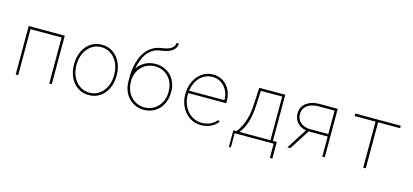

<svg xmlns="http://www.w3.org/2000/svg" viewBox="-71 -1311 4343 2019"><g transform="rotate(15 2100.5 -301.0)"><path d="M496.6 0H469.2V-501.5H130.9V0H104V-528.3H496.6Z M668.9 -274.4Q669.4 -325.2 685.1 -372.8Q700.7 -420.4 730 -457Q759.3 -493.7 802 -515.9Q844.7 -538.1 899.9 -538.1Q955.1 -538.1 997.8 -516.1Q1040.5 -494.1 1070.1 -457.5Q1099.6 -420.9 1115.2 -373.3Q1130.9 -325.7 1131.3 -274.4V-253.9Q1130.9 -203.1 1115.5 -155.5Q1100.1 -107.9 1070.8 -71.3Q1041.5 -34.7 998.8 -12.5Q956.1 9.8 900.9 9.8Q845.7 9.8 802.7 -12.2Q759.8 -34.2 730.2 -70.8Q700.7 -107.4 685.1 -155Q669.4 -202.6 668.9 -253.9ZM695.3 -253.9Q695.8 -209 709.7 -166.3Q723.6 -123.5 749.8 -90.3Q775.9 -57.1 814 -36.9Q852.1 -16.6 900.9 -16.6Q949.7 -16.6 987.3 -36.9Q1024.9 -57.1 1051 -90.6Q1077.1 -124 1090.8 -166.5Q1104.5 -209 1105 -253.9V-274.4Q1104.5 -318.8 1090.6 -361.6Q1076.7 -404.3 1050.5 -437.5Q1024.4 -470.7 986.3 -491.2Q948.2 -511.7 899.9 -511.7Q851.6 -511.7 813.7 -491.2Q775.9 -470.7 749.8 -437.5Q723.6 -404.3 709.7 -361.6Q695.8 -318.8 695.3 -274.4Z M1498.5 -489.3Q1549.3 -489.3 1591.6 -471.2Q1633.8 -453.1 1664.6 -421.6Q1695.3 -390.1 1712.6 -347.4Q1730 -304.7 1730.5 -254.9V-234.4Q1730 -184.1 1713.4 -139.6Q1696.8 -95.2 1666.7 -62Q1636.7 -28.8 1594.2 -9.5Q1551.8 9.8 1499.5 9.8Q1447.3 9.8 1404.8 -9.5Q1362.3 -28.8 1332 -62Q1301.8 -95.2 1284.9 -139.6Q1268.1 -184.1 1267.6 -234.4V-254.9V-259.3V-289.1Q1267.6 -328.6 1272.9 -369.9Q1278.3 -411.1 1289.6 -450.4Q1300.8 -489.7 1318.8 -525.4Q1336.9 -561 1363 -589.4Q1389.2 -617.7 1424.1 -637.2Q1459 -656.7 1503.9 -664.1Q1525.4 -667.5 1550.8 -672.4Q1576.2 -677.2 1598.1 -687.3Q1620.1 -697.3 1635 -714.1Q1649.9 -731 1651.4 -758.3H1677.7Q1675.8 -725.1 1659.4 -703.4Q1643.1 -681.6 1618.7 -668.2Q1594.2 -654.8 1565.2 -647.9Q1536.1 -641.1 1508.3 -637.7Q1459.5 -631.3 1423.8 -607.7Q1388.2 -584 1363.5 -549.3Q1338.9 -514.6 1324 -471.9Q1309.1 -429.2 1301.8 -384.8Q1317.4 -409.7 1338.6 -429.2Q1359.9 -448.7 1385.3 -462.2Q1410.6 -475.6 1439.5 -482.4Q1468.3 -489.3 1498.5 -489.3ZM1498.5 -462.9Q1454.1 -462.9 1417 -446.8Q1379.9 -430.7 1352.8 -402.3Q1325.7 -374 1310.1 -336.2Q1294.4 -298.3 1293.9 -254.9V-234.4Q1294.4 -190.4 1309.3 -150.9Q1324.2 -111.3 1351.1 -81.5Q1377.9 -51.8 1415.5 -34.2Q1453.1 -16.6 1499.5 -16.6Q1545.4 -16.6 1582.8 -34.2Q1620.1 -51.8 1647 -81.5Q1673.8 -111.3 1688.5 -150.9Q1703.1 -190.4 1703.6 -234.4V-254.9Q1702.6 -298.3 1687.3 -336.4Q1671.9 -374.5 1644.8 -402.6Q1617.7 -430.7 1580.3 -446.8Q1543 -462.9 1498.5 -462.9Z M2121.6 9.8Q2067.4 9.8 2023.2 -12Q1979 -33.7 1947.5 -70.3Q1916 -106.9 1898.4 -154.3Q1880.9 -201.7 1880.4 -252.9V-274.4Q1880.9 -323.7 1897 -371.1Q1913.1 -418.5 1942.9 -455.6Q1972.7 -492.7 2015.1 -515.4Q2057.6 -538.1 2111.3 -538.1Q2159.2 -538.1 2197.8 -520Q2236.3 -502 2263.4 -470.9Q2290.5 -439.9 2305.2 -398.9Q2319.8 -357.9 2320.3 -312.5V-281.7H1906.7V-274.4V-252.9Q1907.2 -207.5 1922.9 -164.8Q1938.5 -122.1 1966.6 -89.1Q1994.6 -56.2 2033.9 -36.4Q2073.2 -16.6 2121.6 -16.1Q2170.9 -15.6 2212.2 -33.2Q2253.4 -50.8 2285.2 -88.9L2304.2 -75.7Q2270.5 -31.7 2223.4 -11Q2176.3 9.8 2121.6 9.8ZM2111.3 -511.7Q2067.4 -511.7 2032.2 -494.9Q1997.1 -478 1971.4 -449.7Q1945.8 -421.4 1929.9 -384.5Q1914.1 -347.7 1909.2 -308.1H2293.9V-314.5Q2293.9 -353.5 2280.5 -389.2Q2267.1 -424.8 2243.2 -452.1Q2219.2 -479.5 2185.5 -495.6Q2151.9 -511.7 2111.3 -511.7Z M2501.5 -26.4Q2528.8 -62.5 2547.4 -99.9Q2565.9 -137.2 2577.9 -176.5Q2589.8 -215.8 2595.9 -257.6Q2602.1 -299.3 2604 -344.7L2613.8 -528.3H2897V-26.4H2939V155.3H2912.6V0H2487.8V155.3H2466.3V-26.4ZM2630.4 -344.7Q2628.4 -302.2 2623 -259.5Q2617.7 -216.8 2606.7 -176.3Q2595.7 -135.7 2577.9 -97.7Q2560.1 -59.6 2533.2 -26.4H2870.6V-502H2638.7Z M3468.3 -528.3V0H3441.4V-219.7H3239.3H3234.4L3093.8 0H3061.5L3204.1 -223.1Q3175.8 -228 3151.6 -240.5Q3127.4 -252.9 3109.9 -272Q3092.3 -291 3082.3 -316.7Q3072.3 -342.3 3072.3 -374Q3072.3 -413.6 3088.6 -442.4Q3105 -471.2 3131.6 -490.2Q3158.2 -509.3 3192.1 -518.6Q3226.1 -527.8 3261.2 -528.3ZM3098.6 -373Q3098.6 -342.3 3109.9 -319.1Q3121.1 -295.9 3140.4 -280Q3159.7 -264.2 3185.1 -255.6Q3210.4 -247.1 3239.3 -246.6H3441.4V-501.5H3261.2Q3231 -501 3201.9 -493.7Q3172.9 -486.3 3149.9 -470.9Q3127 -455.6 3112.8 -431.4Q3098.6 -407.2 3098.6 -373Z M4154.3 -501.5H3915V0H3887.2V-501.5H3660.2V-528.3H4154.3Z"/></g></svg>

Font: Roboto Mono Thin
Style: Regular
Weight: 250
Designer: Google
Version: Version 2.000985; 2015; ttfautohint (v1.3)